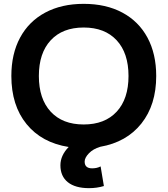

<svg xmlns="http://www.w3.org/2000/svg" viewBox="-20 -760 871 998"><path d="M294 99Q294 48 337 4Q197 -18 118 -115Q39 -212 39 -365Q39 -480 84.5 -564.5Q130 -649 215 -694.5Q300 -740 415 -740Q531 -740 616 -694.5Q701 -649 746.5 -564.5Q792 -480 792 -365Q792 -215 715 -118Q638 -21 501 3Q464 14 442 37Q420 60 420 80Q420 115 459 115Q484 115 503 105L520 207Q484 218 443 218Q371 218 332.5 187Q294 156 294 99ZM415 -113Q525 -113 586.5 -179.5Q648 -246 648 -365Q648 -484 586.5 -550.5Q525 -617 415 -617Q305 -617 243.5 -550.5Q182 -484 182 -365Q182 -246 243.5 -179.5Q305 -113 415 -113Z"/></svg>

Font: Enso
Style: Bold
Weight: 700
Designer: Coji Morishita
Foundry: UNDERFOREST DESIGN
Version: Version 1.000